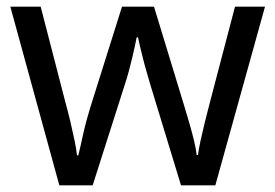

<svg xmlns="http://www.w3.org/2000/svg" viewBox="-20 -557 826 576"><path d="M431 -303Q425 -324 419 -344.5Q413 -365 408.5 -383.5Q404 -402 400 -418Q396 -434 394 -445H390Q388 -434 384.5 -418Q381 -402 376.5 -383Q372 -364 366.5 -343.5Q361 -323 354 -302L258 -1H158L11 -537H102L176 -251Q184 -222 191 -192.5Q198 -163 203.5 -136.5Q209 -110 211 -91H215Q218 -103 222 -121Q226 -139 230.5 -159Q235 -179 240.5 -199Q246 -219 251 -235L346 -537H442L534 -235Q541 -212 548.5 -186Q556 -160 562 -135.5Q568 -111 570 -92H574Q576 -109 581.5 -134.5Q587 -160 594.5 -190.5Q602 -221 610 -251L685 -537H775L626 -1H523Z"/></svg>

Font: hindi25
Style: Book
Weight: 400
Designer: Jelle Bosma - Monotype Design Team
Foundry: Monotype Imaging Inc.
Version: Version 2.003